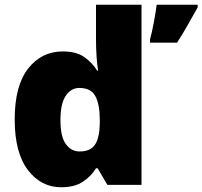

<svg xmlns="http://www.w3.org/2000/svg" viewBox="-20 -780 854 810"><path d="M238 10Q153 10 97.5 -63Q42 -136 42 -276Q42 -418 98.5 -490.5Q155 -563 245 -563Q301 -563 334.5 -540Q368 -517 390 -482H394Q390 -503 387.5 -540Q385 -577 385 -612V-760H577V0H433L392 -70H385Q365 -37 330 -13.5Q295 10 238 10ZM316 -141Q362 -141 381 -170Q400 -199 401 -259V-274Q401 -339 382.5 -374Q364 -409 314 -409Q280 -409 257.5 -376Q235 -343 235 -273Q235 -204 257.5 -172.5Q280 -141 316 -141ZM814 -749Q793 -712 774 -678Q755 -644 727 -600H613V-614Q621 -643 629 -685.5Q637 -728 641 -760H814Z"/></svg>

Font: Noto Sans Myanmar Black
Style: Regular
Weight: 900
Designer: Monotype Design Team
Foundry: Monotype Imaging Inc.
Version: Version 2.107; ttfautohint (v1.8.4.7-5d5b)